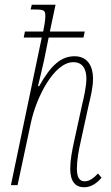

<svg xmlns="http://www.w3.org/2000/svg" viewBox="-20 -780 468 809"><path d="M335 9C362 9 386 -6 408 -31L393 -49C375 -30 357 -16 337 -16C316 -16 304 -31 304 -69C304 -105 311 -144 321 -188L354 -339C361 -368 372 -411 372 -449C372 -498 351 -543 294 -543C239 -543 195 -507 145 -417H140C149 -454 158 -492 166 -528L185 -622H332L337 -647H190L214 -760H114L109 -740H122C167 -740 171 -737 171 -711C171 -696 167 -672 162 -647H85L80 -622H156L26 0H54L110 -262C133 -371 208 -518 289 -518C334 -518 344 -480 344 -449C344 -414 332 -364 326 -339L293 -188C283 -142 276 -105 276 -69C276 -13 299 9 335 9Z"/></svg>

Font: Noto Serif Condensed Thin
Style: Italic
Weight: 100
Width: 3
Italic angle: -12°
Designer: Monotype Design Team
Foundry: Monotype Imaging Inc.
Version: Version 2.013